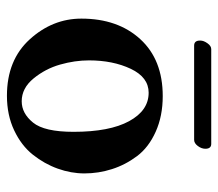

<svg xmlns="http://www.w3.org/2000/svg" viewBox="-58 -567 635 559"><g transform="rotate(90 259.5 -287.5)"><path d="M387.2 -535.2H112.8Q97.7 -535.2 98.1 -553.2Q98.1 -563 106 -574Q113.8 -585 123 -585H398.9Q413.1 -585 413.1 -567.9Q413.1 -556.6 405 -545.9Q397 -535.2 387.2 -535.2ZM250 -402.8Q205.1 -402.8 180.4 -350.8Q155.8 -298.8 155.8 -229Q155.8 -188 168 -145Q180.2 -102.1 208.5 -67.6Q236.8 -33.2 274.9 -33.2Q310.1 -33.2 336.9 -66.2Q363.8 -99.1 363.8 -184.1Q363.8 -289.1 332.8 -345.9Q301.8 -402.8 250 -402.8ZM34.2 -207Q34.2 -313 94 -378.4Q153.8 -443.8 259.8 -443.8Q317.9 -443.8 363.5 -423.3Q409.2 -402.8 434.6 -368.9Q460 -335 472.4 -295.9Q484.9 -256.8 484.9 -215.8Q484.9 -176.8 470.9 -137.9Q457 -99.1 430.4 -65.7Q403.8 -32.2 359.4 -11.2Q314.9 9.8 258.8 9.8Q154.8 9.8 94.5 -56.6Q34.2 -123 34.2 -207Z"/></g></svg>

Font: Linux Libertine
Style: Semibold
Weight: 600
Designer: Philipp H. Poll
Foundry: Philipp H. Poll
Version: Version 5.1.2 ; ttfautohint (v0.9)